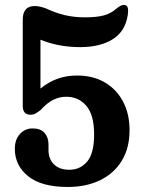

<svg xmlns="http://www.w3.org/2000/svg" viewBox="-20 -734 566 764"><path d="M39 -142Q39 -178.5 59.2 -200.8Q79.5 -223 110 -223Q141.5 -223 157.2 -205.2Q173 -187.5 173 -159V-136Q173 -102 194.5 -80.2Q216 -58.5 256.5 -58.5Q299 -58.5 326.8 -91Q354.5 -123.5 354.5 -199Q354.5 -277 323.5 -313Q292.5 -349 243.5 -349Q216.5 -349 191.8 -336.8Q167 -324.5 142.5 -297Q130 -287 121.2 -282.2Q112.5 -277.5 101.5 -277.5Q70.5 -277.5 70.5 -312.5V-656.5Q70.5 -681.5 82 -695.8Q93.5 -710 118.5 -710Q137.5 -710 164 -700Q201 -682.5 237.8 -673.8Q274.5 -665 318 -665Q365 -665 393.5 -672.8Q422 -680.5 441.5 -698.5Q463 -716.5 475.5 -714Q484.5 -713.5 488 -704.2Q491.5 -695 488 -671.5Q477 -607 426.8 -576.8Q376.5 -546.5 299.5 -546.5Q212.5 -546.5 141 -576V-381.5Q171 -406.5 207.2 -420Q243.5 -433.5 286.5 -433.5Q350 -433.5 396.8 -406.2Q443.5 -379 469.5 -330Q495.5 -281 495.5 -216Q495.5 -145.5 465 -95Q434.5 -44.5 379 -17.2Q323.5 10 249.5 10Q145 10 92 -32.8Q39 -75.5 39 -142Z"/></svg>

Font: Fraunces 144pt S100 SemiBold
Style: Regular
Weight: 600
Version: Version 1.000; ttfautohint (v1.8.3)